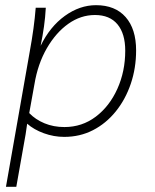

<svg xmlns="http://www.w3.org/2000/svg" viewBox="-20 -522 599 742"><path d="M351 -502Q425 -502 465.5 -456Q506 -410 506 -327Q506 -259 485.5 -198.5Q465 -138 427.5 -91.5Q390 -45 339.5 -19Q289 7 228 7Q188 7 149.5 -7Q111 -21 85 -44L79 -3L43 200H3L95 -323Q112 -415 118 -492H157Q155 -455 150 -419.5Q145 -384 137 -345Q173 -419 230.5 -460.5Q288 -502 351 -502ZM347 -464Q292 -464 244 -430Q196 -396 161 -335.5Q126 -275 113 -196L93 -85Q117 -60 152 -45.5Q187 -31 229 -31Q297 -31 350 -71Q403 -111 433.5 -178.5Q464 -246 464 -326Q464 -392 434 -428Q404 -464 347 -464Z"/></svg>

Font: Livvic ExtraLight
Style: Italic
Weight: 275
Italic angle: -10°
Designer: Jacques Le Bailly, Baron von Fonthausen
Version: Version 1.001; ttfautohint (v1.8.2)